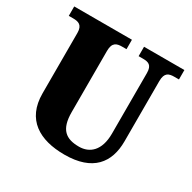

<svg xmlns="http://www.w3.org/2000/svg" viewBox="-160 -873 1042 1043"><g transform="rotate(30 361.0 -352.0)"><path d="M372 10C549 10 619 -82 619 -216V-594C619 -648 645 -655 679 -655H707V-714H454V-655H481C515 -655 539 -648 539 -598V-218C539 -110 484 -67 419 -67C337 -67 291 -100 291 -210V-594C291 -648 318 -655 351 -655H378V-714H16V-655H43C76 -655 103 -648 103 -598V-219C103 -55 215 10 372 10Z"/></g></svg>

Font: Noto Serif Sinhala SemiCondensed Black
Style: Regular
Weight: 900
Width: 4
Designer: Jelle Bosma - Monotype Design Team
Foundry: Monotype Imaging Inc.
Version: Version 2.007